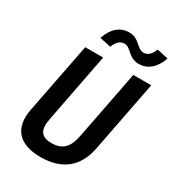

<svg xmlns="http://www.w3.org/2000/svg" viewBox="-225 -1074 1095 1211"><g transform="rotate(30 323.0 -469.0)"><path d="M278 -99.5C196.5 -99.5 177 -143 194 -229L291 -730H160.5L60 -215.5C32 -70 103.5 11.5 262 11.5C420 11.5 512 -67 540.5 -212L641 -730H510.5L413 -229C396.5 -143 359.5 -99.5 278 -99.5ZM354 -950C290.5 -950 238.5 -906 214 -828.5L295.5 -811.5C310.5 -852.5 335 -873.5 363.5 -873.5C413.5 -873.5 427.5 -807 505 -807C568.5 -807 620.5 -851 645.5 -928L563.5 -945.5C548.5 -904 524.5 -883.5 496 -883.5C445.5 -883.5 431.5 -950 354 -950Z"/></g></svg>

Font: Monaspace Neon SemiBold
Style: Italic
Weight: 600
Italic angle: -11°
Designer: Riley Cran & the Lettermatic Team
Foundry: Lettermatic
Version: Version 1.200 (Monaspace Neon)